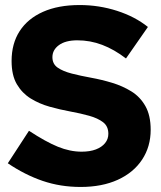

<svg xmlns="http://www.w3.org/2000/svg" viewBox="-20 -731 640 762"><path d="M300 11Q220 11 149.5 -13Q79 -37 11 -83L95 -212Q162 -168 210 -148.5Q258 -129 304 -129Q337 -129 360.5 -138Q384 -147 397 -163Q410 -179 410 -200Q410 -230 389 -246Q368 -262 334 -271.5Q300 -281 259 -288.5Q218 -296 177 -307.5Q136 -319 102 -340Q68 -361 47 -396.5Q26 -432 26 -489Q26 -558 58 -607.5Q90 -657 150.5 -684Q211 -711 296 -711Q373 -711 444.5 -688Q516 -665 567 -624L480 -499Q433 -535 385.5 -553Q338 -571 287 -571Q240 -571 214 -552Q188 -533 188 -504Q188 -477 209 -462.5Q230 -448 265 -439Q300 -430 341.5 -422.5Q383 -415 424.5 -402.5Q466 -390 501 -368.5Q536 -347 557 -310Q578 -273 578 -216Q578 -149 544 -97.5Q510 -46 447.5 -17.5Q385 11 300 11Z"/></svg>

Font: Red Hat Mono VF Light
Style: Regular
Weight: 300
Monospace: yes
Designer: Pentagram, MCKL
Foundry: Pentagram, MCKL
Version: Version 1.023